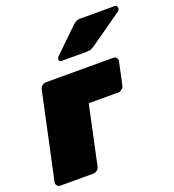

<svg xmlns="http://www.w3.org/2000/svg" viewBox="-143 -872 885 978"><g transform="rotate(-20 299.5 -382.5)"><path d="M17 0Q6 0 -0.5 -8Q-7 -16 -5 -27L95 -493Q97 -504 106.5 -512Q116 -520 127 -520H492Q503 -520 509.5 -512Q516 -504 514 -493L488 -372Q486 -361 476 -353Q466 -345 455 -345H296L228 -27Q226 -16 216.5 -8Q207 0 196 0ZM240 -595Q224 -595 227 -611Q229 -619 235 -624L361 -746Q375 -759 383 -762Q391 -765 402 -765H588Q606 -765 603 -745Q602 -738 595 -733L423 -612Q413 -605 403 -600Q393 -595 377 -595Z"/></g></svg>

Font: Rubik Black
Style: Italic
Weight: 900
Italic angle: -12°
Designer: Hubert and Fischer
Foundry: Hubert and Fischer
Version: Version 2.300;gftools[0.9.30]